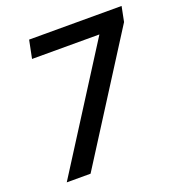

<svg xmlns="http://www.w3.org/2000/svg" viewBox="-119 -743 779 841"><g transform="rotate(-20 270.0 -322.0)"><path d="M50 0 406 -560H92L109 -644H540L526 -574L161 0Z"/></g></svg>

Font: Kanit
Style: Italic
Weight: 400
Italic angle: -12°
Designer: Katatrad Team
Foundry: CadsonDemak
Version: Version 2.000; ttfautohint (v1.8.3)